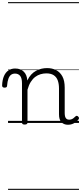

<svg xmlns="http://www.w3.org/2000/svg" viewBox="-76 -1163 767 1816"><path d="M157 15Q144 15 138 10.5Q132 6 132 -4V-374Q132 -424 114.5 -445.5Q97 -467 66 -467Q44 -467 28.5 -455.5Q13 -444 3.5 -418.5Q-6 -393 -9 -352Q-9 -343 -15 -338.5Q-21 -334 -33 -334Q-43 -334 -49.5 -338.5Q-56 -343 -56 -355Q-54 -408 -38.5 -443.5Q-23 -479 4 -497Q31 -515 67 -515Q95 -515 115 -507Q135 -499 149.5 -484.5Q164 -470 172 -450Q180 -430 182 -405V-401Q198 -435 219 -457.5Q240 -480 265 -493.5Q290 -507 316.5 -513Q343 -519 369 -519Q417 -519 454.5 -500Q492 -481 514 -440.5Q536 -400 536 -334V-94Q536 -74 540 -60Q544 -46 553.5 -38.5Q563 -31 578 -31Q588 -31 598 -34Q608 -37 618 -44.5Q628 -52 638 -62Q644 -68 650.5 -67.5Q657 -67 664 -60Q670 -54 671 -47.5Q672 -41 667 -34Q656 -19 639.5 -7Q623 5 605 11Q587 17 567 17Q547 17 531 10.5Q515 4 504 -8Q493 -20 487.5 -38.5Q482 -57 482 -82V-326Q482 -371 470 -403Q458 -435 431.5 -452Q405 -469 362 -469Q335 -469 307.5 -461Q280 -453 256.5 -435Q233 -417 214.5 -387.5Q196 -358 184 -314V-4Q184 6 177.5 10.5Q171 15 157 15ZM0 623H671V633H0ZM0 -20H671V0H0ZM0 -505H671V-500H0ZM0 -1143H671V-1133H0Z"/></svg>

Font: Playwrite CL Guides
Style: Regular
Weight: 400
Designer: Veronika Burian, José Scaglione
Foundry: TypeTogether
Version: Version 1.003